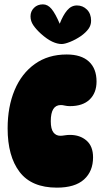

<svg xmlns="http://www.w3.org/2000/svg" viewBox="-20 -850 468 881"><path d="M241 11Q125 11 70 -61Q15 -133 15 -261Q15 -360 47 -436.5Q79 -513 140 -556.5Q201 -600 286 -600Q353 -600 388 -567.5Q423 -535 423 -476Q423 -424 391.5 -393.5Q360 -363 301 -363Q288 -363 277.5 -365.5Q267 -368 259 -368Q213 -368 213 -294Q213 -258 225 -242.5Q237 -227 257 -227Q265 -227 277 -229Q289 -231 301 -231Q347 -231 377 -205Q407 -179 407 -128Q407 -64 365.5 -26.5Q324 11 241 11ZM263 -648Q243 -648 219.5 -659Q196 -670 168 -695Q146 -715 133 -734Q120 -753 120 -775Q120 -798 136 -814Q152 -830 177 -830Q199 -830 216.5 -809Q234 -788 254 -741Q269 -780 288 -802.5Q307 -825 333 -825Q360 -825 379 -806Q398 -787 398 -755Q398 -734 386 -717.5Q374 -701 352 -685Q327 -668 302 -658Q277 -648 263 -648Z"/></svg>

Font: DynaPuff Condensed
Style: Bold
Weight: 700
Width: 3
Designer: Toshi Omagari, Jennifer Daniel
Foundry: Google Fonts
Version: Version 2.000; ttfautohint (v1.8.4.7-5d5b)